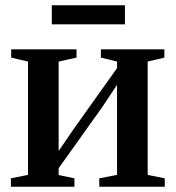

<svg xmlns="http://www.w3.org/2000/svg" viewBox="-20 -710 668 730"><path d="M21.5 0V-32L86.5 -45V-476L22.5 -491V-522.5H271V-491L203 -476V-136L257 -215L425 -451V-476L363.5 -491V-522.5H605V-491L541.5 -476V-45L606.5 -32V0H357.5V-32L425 -45V-387.5L369.5 -304L203 -70.5V-44.5L263 -32V0ZM455 -690V-617.5H177V-690Z"/></svg>

Font: Merriweather 96pt SemiBold
Style: Regular
Weight: 600
Version: Version 2.100